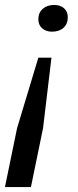

<svg xmlns="http://www.w3.org/2000/svg" viewBox="-42 -556 317 776"><path d="M166 -323 132 -38 83 200H-22L27 -38L113 -323ZM177 -536Q202 -536 217 -522.5Q232 -509 232 -486Q232 -459 214.5 -443.5Q197 -428 168 -428Q144 -428 128.5 -441.5Q113 -455 113 -478Q113 -505 131 -520.5Q149 -536 177 -536Z"/></svg>

Font: Mona Sans ExtraLight Medium
Style: Italic
Weight: 500
Italic angle: -11.6951°
Version: Version 2.000